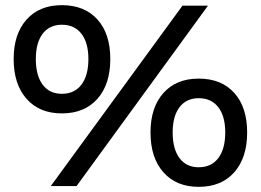

<svg xmlns="http://www.w3.org/2000/svg" viewBox="-20 -722 1012 745"><path d="M408 -493Q408 -395 358 -338.5Q308 -282 220 -282Q133 -282 83 -338.5Q33 -395 33 -493Q33 -590 83 -646Q133 -702 220 -702Q308 -702 358 -646.5Q408 -591 408 -493ZM119 -493Q119 -429 145.5 -393.5Q172 -358 220 -358Q269 -358 296 -393.5Q323 -429 323 -493Q323 -556 296 -591Q269 -626 220 -626Q172 -626 145.5 -591Q119 -556 119 -493ZM688 -700H787L277 0H177ZM939 -208Q939 -110 889 -53.5Q839 3 751 3Q664 3 614 -53.5Q564 -110 564 -208Q564 -305 614 -361Q664 -417 751 -417Q839 -417 889 -361.5Q939 -306 939 -208ZM650 -208Q650 -144 676.5 -108.5Q703 -73 751 -73Q800 -73 827 -108.5Q854 -144 854 -208Q854 -271 827 -306Q800 -341 751 -341Q703 -341 676.5 -306Q650 -271 650 -208Z"/></svg>

Font: Montserrat Medium
Style: Regular
Weight: 500
Designer: Julieta Ulanovsky
Foundry: Julieta Ulanovsky
Version: Version 6.001